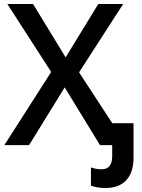

<svg xmlns="http://www.w3.org/2000/svg" viewBox="-20 -734 716 971"><path d="M379.9 -368.2 620.1 0H485.8L307.1 -292L127 0H2L238.8 -370.1L17.1 -713.9H147L312 -443.8L477.1 -713.9H603ZM513.2 216.8Q473.6 216.8 439.9 205.1V112.8Q466.3 122.1 494.1 122.1Q547.4 122.1 547.4 56.2V-110.8H655.3V63Q655.3 137.7 618.7 177.2Q582 216.8 513.2 216.8Z"/></svg>

Font: Open Sans
Style: SemiBold
Weight: 600
Foundry: Ascender Corporation
Version: Version 1.10